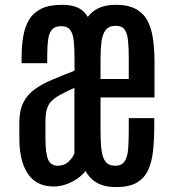

<svg xmlns="http://www.w3.org/2000/svg" viewBox="-20 -761 711 790"><path d="M457.5 8.8Q409.7 8.8 378.7 -9Q347.7 -26.9 332 -57.6Q320.8 -42.5 300.3 -27.6Q279.8 -12.7 253.9 -3.2Q228 6.3 200.7 6.3Q129.9 6.3 94.7 -45.9Q59.6 -98.1 59.6 -191.9V-259.3Q60.1 -308.6 76.9 -340.8Q93.8 -373 124 -394.5Q154.3 -416 195.6 -433.3Q236.8 -450.7 286.6 -470.2V-519Q286.6 -563 283.4 -592.8Q280.3 -622.6 268.8 -637.9Q257.3 -653.3 231.9 -653.3Q207.5 -653.3 195.1 -640.6Q182.6 -627.9 178.5 -600.8Q174.3 -573.7 174.3 -529.3V-501H68.8V-522Q68.8 -569.8 75.4 -609.9Q82 -649.9 99.4 -679.2Q116.7 -708.5 149.4 -724.9Q182.1 -741.2 234.4 -741.2Q276.4 -741.2 301.8 -728.8Q327.1 -716.3 341.3 -691.4Q359.4 -715.8 387.7 -728.5Q416 -741.2 457 -741.2Q507.3 -741.2 538.8 -724.1Q570.3 -707 586.9 -675.5Q603.5 -644 609.6 -600.3Q615.7 -556.6 615.7 -503.9V-359.9H393.6V-224.6Q393.6 -175.8 397.7 -143.6Q401.9 -111.3 414.8 -95.2Q427.7 -79.1 454.1 -79.1Q481.4 -79.1 493.2 -97.7Q504.9 -116.2 507.3 -148.4Q509.8 -180.7 509.8 -221.7V-274.9H614.7V-244.6Q614.7 -188 609.9 -141.4Q605 -94.7 589.6 -61.3Q574.2 -27.8 542.7 -9.5Q511.2 8.8 457.5 8.8ZM218.8 -79.1Q244.6 -79.1 262.7 -96.4Q280.8 -113.8 286.1 -130.4V-399.4Q250 -383.3 226.8 -370.4Q203.6 -357.4 190.4 -343.3Q177.2 -329.1 172.1 -309.3Q167 -289.6 167 -259.3V-190.9Q167 -131.3 177.7 -105.2Q188.5 -79.1 218.8 -79.1ZM393.6 -436H509.8V-524.4Q509.8 -566.9 506.6 -595.9Q503.4 -625 492.4 -639.9Q481.4 -654.8 456.5 -654.8Q428.2 -654.8 414.8 -637.5Q401.4 -620.1 397.5 -589.4Q393.6 -558.6 393.6 -517.1Z"/></svg>

Font: Antonio Medium
Style: Regular
Weight: 500
Designer: Vernon Adams
Foundry: Vernon Adams
Version: Version 1.002